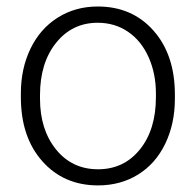

<svg xmlns="http://www.w3.org/2000/svg" viewBox="-20 -558 600 588"><path d="M43.9 -272Q43.9 -348.1 73.5 -409.2Q103 -470.2 157 -504.2Q210.9 -538.1 279.3 -538.1Q384.8 -538.1 450.2 -464.1Q515.6 -390.1 515.6 -268.1V-255.9Q515.6 -179.2 486.1 -117.9Q456.5 -56.6 402.8 -23.4Q349.1 9.8 280.3 9.8Q175.3 9.8 109.6 -64.2Q43.9 -138.2 43.9 -260.3ZM102.5 -255.9Q102.5 -161.1 151.6 -100.3Q200.7 -39.6 280.3 -39.6Q359.4 -39.6 408.4 -100.3Q457.5 -161.1 457.5 -260.7V-272Q457.5 -332.5 435.1 -382.8Q412.6 -433.1 372.1 -460.7Q331.5 -488.3 279.3 -488.3Q201.2 -488.3 151.9 -427Q102.5 -365.7 102.5 -266.6Z"/></svg>

Font: Shabnam Thin FD
Style: Thin-FD
Weight: 100
Foundry: DejaVu fonts team - Redesigned by Saber Rastikerdar - Based on Vazir font
Version: Version 5.0.0